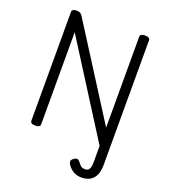

<svg xmlns="http://www.w3.org/2000/svg" viewBox="-219 -1170 1424 1616"><g transform="rotate(20 492.5 -361.5)"><path d="M842 129Q842 188 823.5 224Q805 260 773.5 276Q742 292 703 292Q655 292 620.5 268.5Q586 245 570 212Q564 197 569.5 185.5Q575 174 590 165Q608 154 620 157.5Q632 161 642 175Q652 188 660.5 197.5Q669 207 679.5 211.5Q690 216 704 216Q725 216 736 206Q747 196 751 177.5Q755 159 755 134V-11L231 -838V-14Q231 0 220 7Q209 14 187 14Q143 14 143 -14V-988Q143 -1002 154 -1008.5Q165 -1015 187 -1015Q205 -1015 216.5 -1008.5Q228 -1002 237 -988L754 -174V-988Q754 -1002 765 -1008.5Q776 -1015 798 -1015Q842 -1015 842 -988Z"/></g></svg>

Font: Playwrite ES
Style: Regular
Weight: 400
Designer: Veronika Burian, José Scaglione
Foundry: TypeTogether
Version: Version 1.002